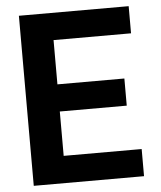

<svg xmlns="http://www.w3.org/2000/svg" viewBox="-52 -773 684 818"><g transform="rotate(-5 290.0 -363.5)"><path d="M530.9 -116.1V0H59.3V-727.3H528.8V-611.2H197.4V-421.9H483.7V-305.8H197.4V-116.1Z"/></g></svg>

Font: Interface
Style: Bold
Weight: 700
Designer: Rasmus Andersson
Foundry: rsms
Version: Version 1.8